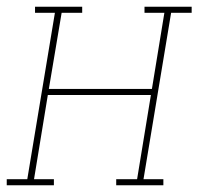

<svg xmlns="http://www.w3.org/2000/svg" viewBox="-57 -550 589 570"><path d="M-37 0V-18H24L106 -512H47V-530H187V-512H126L88 -286H394L431 -512H372V-530H512V-512H451L369 -18H428V0H288V-18H350L391 -268H85L44 -18H103V0Z"/></svg>

Font: Iosevka Curly Slab ThObl
Style: Regular
Weight: 100
Italic angle: -9°
Monospace: yes
Designer: Belleve Invis
Foundry: Belleve Invis
Version: Version 11.0.0; ttfautohint (v1.8.3)